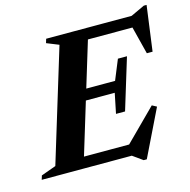

<svg xmlns="http://www.w3.org/2000/svg" viewBox="-137 -809 943 952"><g transform="rotate(-15 334.5 -333.0)"><path d="M229.7 -624 167.3 -649.1 173.6 -670H390.1L186.1 0H-28.7L-22.3 -20.9L54.1 -48.5ZM596.4 -632.6 617.9 -613H296.4L315.1 -670H612.5L683.7 -703.2H698L666.7 -471.4H637.2ZM484.9 36.6 433.7 0H110.1L129.1 -57H465.6L416.7 -38.5L593.9 -215.4L617.5 -202.7L500.9 36.6ZM458.2 -220.5H411.7L432.7 -323.2H209.2L226 -379.8H449.6L491.7 -482.5H538.2L498.2 -351.5Z"/></g></svg>

Font: Newsreader Text
Style: Italic
Weight: 400
Italic angle: -17°
Designer: Hugues Gentile
Foundry: Production Type
Version: Version 1.001